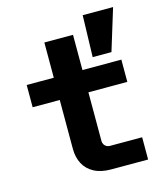

<svg xmlns="http://www.w3.org/2000/svg" viewBox="-115 -869 830 958"><g transform="rotate(-15 300.0 -390.0)"><path d="M330 -149Q330 -140 334.5 -132Q339 -124 347 -119.5Q355 -115 364 -115H531V0H340Q288 0 252.5 -19Q217 -38 199.5 -71.5Q182 -105 182 -149V-401H42V-516H182V-698H330V-516H531V-401H330ZM493 -565H396L402 -780H559Z"/></g></svg>

Font: iA Writer Mono V
Style: Regular
Weight: 400
Designer: Mike Abbink, Paul van der Laan, Pieter van Rosmalen
Foundry: Bold Monday
Version: Version 2.000